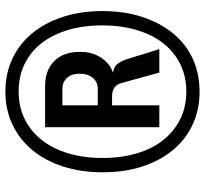

<svg xmlns="http://www.w3.org/2000/svg" viewBox="-44 -708 759 711"><g transform="rotate(-90 335.5 -352.5)"><path d="M351 7Q285 7 230 -18.5Q175 -44 135.5 -91.5Q96 -139 74.5 -205Q53 -271 53 -352Q53 -432 74.5 -498.5Q96 -565 135.5 -612.5Q175 -660 230 -686Q285 -712 351 -712Q419 -712 474 -686Q529 -660 568 -612.5Q607 -565 628.5 -499Q650 -433 650 -353Q650 -272 628.5 -206Q607 -140 568 -92Q529 -44 474 -18.5Q419 7 351 7ZM352 -42Q408 -42 453.5 -64.5Q499 -87 530.5 -127Q562 -167 579.5 -225Q597 -283 597 -353Q597 -424 579.5 -481.5Q562 -539 530.5 -579Q499 -619 453.5 -641Q408 -663 352 -663Q296 -663 251 -641Q206 -619 173.5 -578.5Q141 -538 123.5 -480.5Q106 -423 106 -352Q106 -282 123.5 -224Q141 -166 173.5 -126Q206 -86 251 -64Q296 -42 352 -42ZM220 -142V-565H372Q431 -565 465 -531Q499 -497 499 -435Q499 -390 477 -357Q455 -324 422 -314L439 -309Q450 -304 458 -291.5Q466 -279 470 -268L509 -142H422L385 -277Q380 -299 367 -308Q354 -317 336 -317H294L301 -325V-142ZM301 -370H362Q387 -370 402.5 -388Q418 -406 418 -437Q418 -468 402 -484.5Q386 -501 362 -501H301Z"/></g></svg>

Font: Nunito Sans 7pt Condensed
Style: Bold Italic
Weight: 700
Width: 3
Italic angle: -9°
Designer: Vernon Adams
Foundry: Vernon Adams
Version: Version 3.101;gftools[0.9.27]